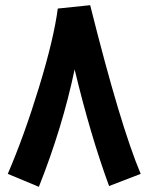

<svg xmlns="http://www.w3.org/2000/svg" viewBox="-20 -700 573 741"><path d="M401 18Q329 -178 268 -432Q221 -208 130 21L10 -29Q73 -175 130.5 -363Q188 -551 203 -667L328 -680Q445 -213 523 -29Z"/></svg>

Font: Noto Sans Arabic Cond
Style: Bold
Weight: 700
Width: 3
Designer: Nadine Chahine
Foundry: Monotype Imaging Inc.
Version: Version 1.001